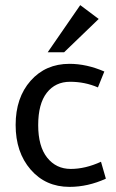

<svg xmlns="http://www.w3.org/2000/svg" viewBox="-20 -717 452 749"><path d="M251 -468Q318 -468 387 -438L362 -376Q311 -398 253.5 -398Q196 -398 162.5 -355Q129 -312 129 -229Q129 -146 164 -102Q199 -58 256 -58Q313 -58 374 -86L393 -20Q323 12 251 12Q158 12 99.5 -55.5Q41 -123 41 -229.5Q41 -336 99.5 -402Q158 -468 251 -468ZM230 -513H166L293 -697L365 -643Z"/></svg>

Font: Average Sans
Style: Regular
Weight: 400
Designer: Eduardo Rodriguez Tunni
Foundry: Eduardo Rodriguez Tunni
Version: Version 1.002